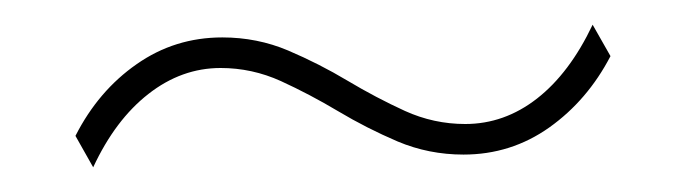

<svg xmlns="http://www.w3.org/2000/svg" viewBox="-20 -391 561 157"><path d="M56.2 -254.2 41.7 -279.9Q60.4 -316.7 91.7 -338.5Q122.9 -360.4 161.8 -360.4Q190.3 -360.4 215.6 -349.7Q241 -338.9 264.2 -325Q287.5 -311.1 311.1 -300.3Q334.7 -289.6 360.4 -289.6Q392.4 -289.6 419.1 -310.4Q445.8 -331.2 464.6 -370.8L479.2 -345.1Q460.4 -309 429.2 -286.8Q397.9 -264.6 359 -264.6Q330.6 -264.6 305.2 -275.3Q279.9 -286.1 256.6 -300Q233.3 -313.9 209.7 -324.7Q186.1 -335.4 160.4 -335.4Q128.5 -335.4 101.4 -314.2Q74.3 -293.1 56.2 -254.2Z"/></svg>

Font: Afacad Flux Thin
Style: Regular
Weight: 250
Designer: Kristian Moeller
Foundry: Dicotype
Version: Version 1.100